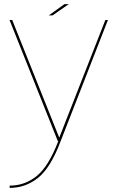

<svg xmlns="http://www.w3.org/2000/svg" viewBox="-20 -687 587 935"><path d="M261.5 0 26.5 -589.5H39.5L268.5 -16.5L493 -589.5H505.5L275.5 0Q226.5 130.5 165.2 179.2Q104 228 27 228V217Q101 217 159 170Q216.5 123.5 264 0ZM217.5 -612 294 -667H315L236 -612Z"/></svg>

Font: Anybody ExtraExpanded Thin
Style: Regular
Weight: 100
Width: 8
Designer: Tyler Finck
Foundry: Etcetera Type Company
Version: Version 1.010; ttfautohint (v1.8.3) -l 8 -r 50 -G 200 -x 14 